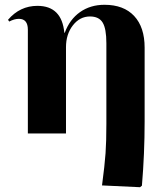

<svg xmlns="http://www.w3.org/2000/svg" viewBox="-20 -552 674 794"><path d="M559.1 222.2 401.9 214.8Q413.1 130.4 416.5 81.8Q419.9 33.2 419.9 -40V-373Q419.9 -433.6 404.5 -458.7Q389.2 -483.9 352.1 -483.9Q310.1 -483.9 281.5 -447.3Q252.9 -410.6 252.9 -356.9V0H95.2V-429.2Q95.2 -474.1 58.1 -474.1Q39.6 -474.1 18.1 -462.9L13.2 -470.2Q62.5 -527.8 134.8 -527.8Q235.8 -527.8 246.1 -416L248 -417Q268.1 -471.7 311 -502Q354 -532.2 412.1 -532.2Q491.7 -532.2 534.9 -485.8Q578.1 -439.5 578.1 -355V-49.8Q578.1 84 566.9 215.8Z"/></svg>

Font: Display Regular
Style: Bold
Weight: 700
Designer: Latin by Veronika Burian and Jose Scaglione. Greek by Irene Vlachou. Cyrillic by Vera Evstafieva.
Foundry: TypeTogether
Version: Version 3.002